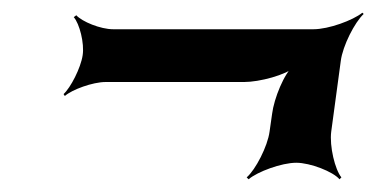

<svg xmlns="http://www.w3.org/2000/svg" viewBox="-20 -439 592 302"><path d="M501 -232 516 -343C519 -367 538 -404 552 -417L550 -419C535 -407 497 -393 473 -393H158C138 -393 109 -405 100 -415L96 -412C105 -402 113 -371 110 -352C107 -332 91 -301 80 -291L82 -288C93 -298 126 -310 146 -310H364C388 -310 430 -321 444 -334L442 -336C427 -324 411 -284 408 -260L404 -232C401 -209 382 -172 368 -160L371 -157C385 -169 423 -183 446 -183C468 -183 504 -169 514 -157L517 -160C507 -172 498 -209 501 -232Z"/></svg>

Font: Asimov
Style: EdgeIt
Weight: 500
Designer: Google
Version: Version 2.000980: 2014